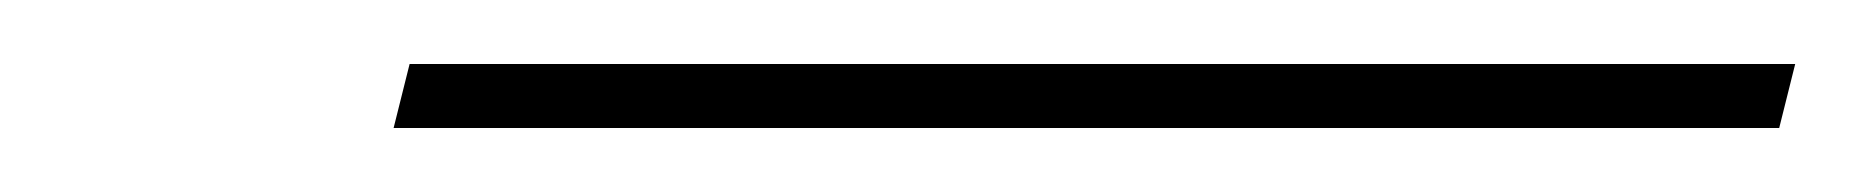

<svg xmlns="http://www.w3.org/2000/svg" viewBox="-20 -813 581 60"><path d="M103 -773H536L541 -793H108Z"/></svg>

Font: Noto Serif Display SemiCondensed Light
Style: Italic
Weight: 300
Width: 4
Italic angle: -12°
Designer: Monotype Design Team
Foundry: Monotype Imaging Inc.
Version: Version 2.009